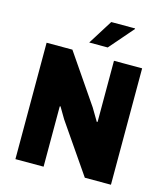

<svg xmlns="http://www.w3.org/2000/svg" viewBox="-129 -994 950 1093"><g transform="rotate(15 346.5 -447.5)"><path d="M414 -398 458 -324 462 -327V-686H628V0H474L274 -291L235 -357L231 -355V0H65V-686H217ZM530 -895 531 -892 408 -750H299L390 -895Z"/></g></svg>

Font: Chivo ExtraBold
Style: Regular
Weight: 800
Designer: Hector Gatti
Foundry: Omnibus-Type
Version: Version 1.007